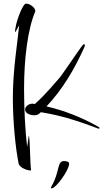

<svg xmlns="http://www.w3.org/2000/svg" viewBox="-20 -830 586 1061"><path d="M147 112C150 112 152 111 152 110C146 88 146 -80 139 -80C138 -80 135 -45 130 -18C119 -109 113 -225 113 -341C113 -504 133 -669 175 -767V-770C175 -778 169 -787 158 -796C147 -805 135 -810 124 -810C105 -810 73 -717 68 -688C64 -671 63 -660 63 -656C63 -654 63 -653 64 -653C67 -653 77 -675 86 -691C78 -604 51 -444 51 -292C51 -149 67 -5 83 74C89 98 132 112 147 112ZM525 -119C528 -119 530 -120 530 -122C530 -125 527 -128 521 -131C430 -182 336 -219 237 -242C325 -335 392 -448 447 -571C448 -575 449 -578 449 -579C449 -584 447 -586 443 -586C436 -586 364 -475 314 -406C290 -379 228 -303 172 -255C171 -255 169 -255 168 -256H165C164 -257 162 -257 161 -257H158C137 -257 119 -239 119 -227C119 -218 121 -215 124 -210C131 -201 148 -193 169 -193C182 -193 191 -196 198 -203L206 -210C263 -201 323 -186 348 -179C419 -158 488 -133 521 -120C522 -119 523 -119 525 -119ZM266 211C288 211 362 111 362 75C362 68 358 64 349 62C344 61 339 60 334 60C294 60 311 119 266 197C263 202 261 206 261 207C261 210 263 211 266 211Z"/></svg>

Font: Comforter
Style: Regular
Weight: 400
Designer: Robert E. Leuschke
Foundry: Robert E. Leuschke
Version: Version 1.013; ttfautohint (v1.8.3)